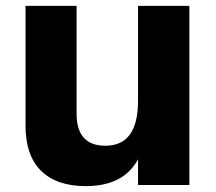

<svg xmlns="http://www.w3.org/2000/svg" viewBox="-20 -593 730 650"><path d="M66.4 -168V-573.2H239.3V-208Q239.3 -99.6 336.9 -99.6Q447.3 -99.6 447.3 -252V-573.2H621.1V33.2H447.3V-53.7Q398.4 37.1 270.5 37.1Q171.9 37.1 119.1 -14.6Q66.4 -66.4 66.4 -168Z"/></svg>

Font: GenEi M Gothic v2 Heavy
Style: Regular
Weight: 800
Version: Version 2.0